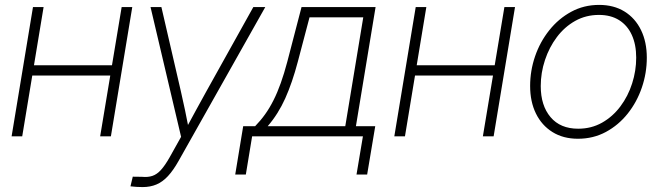

<svg xmlns="http://www.w3.org/2000/svg" viewBox="-20 -551 2668 776"><path d="M446.3 -287.1 439 -245.6H98.6L105.5 -287.1ZM156.2 -522.5 69.8 0H26.9L113.3 -522.5ZM514.6 -522.5 428.2 0H384.8L471.7 -522.5Z M507.3 202.1 516.6 163.1 553.7 163.6Q577.6 166 595.9 159.9Q614.3 153.8 630.6 135.7Q647 117.7 665.5 85L711.9 2L588.4 -522.5H632.3L710.9 -182.6Q719.7 -144 727.8 -105.7Q735.8 -67.4 743.2 -28.8H730.5Q751.5 -67.4 772.2 -105.7Q793 -144 814.5 -182.6L1003.9 -522.5H1052.2L701.7 99.6Q680.2 137.7 658.7 160.9Q637.2 184.1 612.3 194.6Q587.4 205.1 556.2 205.1Q542 205.1 531.5 204.3Q521 203.6 507.3 202.1Z M930.7 154.3 962.9 -41H1011.2Q1033.2 -63.5 1051.5 -89.1Q1069.8 -114.7 1085.4 -145.8Q1101.1 -176.8 1114.7 -215.1Q1128.4 -253.4 1141.1 -301.3L1198.7 -522.5H1498L1418.5 -41H1496.6L1463.9 154.3H1420.9L1446.8 0H999L973.6 154.3ZM1062 -41H1375.5L1448.2 -481H1231L1183.6 -301.3Q1161.1 -216.3 1132.8 -153.3Q1104.5 -90.3 1062 -41Z M1993.2 -287.1 1985.8 -245.6H1645.5L1652.3 -287.1ZM1703.1 -522.5 1616.7 0H1573.7L1660.2 -522.5ZM2061.5 -522.5 1975.1 0H1931.6L2018.6 -522.5Z M2315.9 9.8Q2256.3 9.8 2212.9 -17.3Q2169.4 -44.4 2146 -92.3Q2122.6 -140.1 2122.6 -203.6Q2122.6 -265.1 2142.6 -323.5Q2162.6 -381.8 2200 -428.7Q2237.3 -475.6 2288.6 -503.4Q2339.8 -531.2 2401.4 -531.2Q2460.9 -531.2 2504.2 -504.4Q2547.4 -477.5 2570.8 -429.4Q2594.2 -381.3 2594.2 -317.9Q2594.2 -255.9 2574.2 -197.3Q2554.2 -138.7 2517.1 -92Q2480 -45.4 2429 -17.8Q2377.9 9.8 2315.9 9.8ZM2316.9 -30.8Q2370.1 -30.8 2413.3 -55.2Q2456.5 -79.6 2487.5 -121.1Q2518.6 -162.6 2534.9 -213.9Q2551.3 -265.1 2551.3 -317.9Q2551.3 -370.6 2533.7 -409.4Q2516.1 -448.2 2482.4 -469.5Q2448.7 -490.7 2400.9 -490.7Q2348.1 -490.7 2304.9 -466.6Q2261.7 -442.4 2230.7 -401.1Q2199.7 -359.9 2182.6 -308.3Q2165.5 -256.8 2165.5 -203.1Q2165.5 -124.5 2205.1 -77.6Q2244.6 -30.8 2316.9 -30.8Z"/></svg>

Font: Inter 28pt ExtraLight
Style: Italic
Weight: 250
Italic angle: -9.3988°
Designer: Rasmus Andersson
Foundry: rsms
Version: Version 4.001;git-66647c0bb